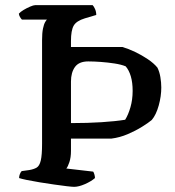

<svg xmlns="http://www.w3.org/2000/svg" viewBox="-20 -724 677 744"><path d="M267 0Q260 0 238.5 -2.5Q217 -5 189.5 -9Q162 -13 134 -17.5Q106 -22 84.5 -26.5Q63 -31 54 -34Q54 -42 57 -49.5Q60 -57 64 -61L93 -65Q111 -68 122 -74.5Q133 -81 138 -102Q143 -123 143 -167V-568Q143 -596 146.5 -613Q150 -630 155 -638.5Q160 -647 162 -648H65Q61 -652 57.5 -658Q54 -664 53 -671Q59 -678 71.5 -685.5Q84 -693 97 -698.5Q110 -704 116 -704H339Q344 -699 348.5 -688.5Q353 -678 353 -666L309 -653Q276 -643 265.5 -624.5Q255 -606 255 -565V-542H454Q478 -535 504 -522.5Q530 -510 553 -494.5Q576 -479 590 -462Q598 -446 601.5 -425Q605 -404 605 -385Q605 -351 595 -315Q585 -279 568 -259Q555 -248 530 -232.5Q505 -217 474.5 -204Q444 -191 412 -187H255V-139Q255 -114 249 -96Q243 -78 237 -71L341 -59Q343 -57 345.5 -49Q348 -41 348 -34Q333 -21 309 -10.5Q285 0 267 0ZM255 -247Q320 -247 374 -250.5Q428 -254 465 -260Q477 -279 485.5 -308.5Q494 -338 494 -372Q494 -404 487 -428Q480 -452 467 -467Q450 -474 424 -478Q398 -482 371 -484Q344 -486 322 -486Q286 -486 270.5 -464.5Q255 -443 255 -408Z"/></svg>

Font: Texturina Medium
Style: Regular
Weight: 500
Designer: Guillermo Torres Carreño
Foundry: Omnibus-Type
Version: Version 1.003